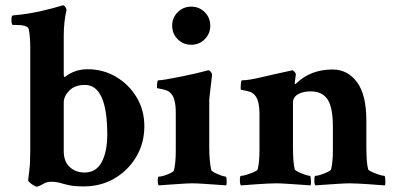

<svg xmlns="http://www.w3.org/2000/svg" viewBox="-20 -699 1501 728"><path d="M118.2 8.8Q116.2 8.8 108.4 4.4Q100.6 0 93.8 -5.9Q86.9 -11.7 86.9 -14.6Q86.9 -20.5 90.8 -49.8Q94.7 -79.1 94.7 -125V-518.6Q94.7 -559.6 88.9 -588.9Q85 -604.5 38.1 -604.5H29.3Q23.4 -604.5 23.4 -624Q23.4 -640.6 29.3 -640.6Q85.9 -645.5 136.2 -657.2Q186.5 -668.9 208 -675.8L217.8 -678.7H219.7Q223.6 -678.7 227.5 -672.9Q231.4 -667 232.4 -662.1Q221.7 -616.2 221.7 -563.5V-420.9Q221.7 -411.1 222.7 -408.7Q223.6 -406.2 227.5 -408.2Q263.7 -436.5 312.5 -436.5Q371.1 -436.5 419.9 -407.7Q468.8 -378.9 498 -330.1Q527.3 -281.2 527.3 -220.7Q527.3 -156.2 496.6 -104.5Q465.8 -52.7 414.1 -22.5Q362.3 7.8 297.9 7.8Q262.7 7.8 242.7 3.4Q222.7 -1 208 -5.4Q193.4 -9.8 171.9 -9.8Q157.2 -9.8 141.6 -0.5Q126 8.8 118.2 8.8ZM300.8 -44.9Q344.7 -44.9 365.7 -84.5Q386.7 -124 386.7 -188.5Q386.7 -377 301.8 -377Q263.7 -377 242.7 -355.5Q221.7 -334 221.7 -310.5V-126Q221.7 -86.9 244.1 -65.9Q266.6 -44.9 300.8 -44.9Z M582 3.9Q578.1 0 578.1 -14.6Q578.1 -29.3 582 -29.3Q589.8 -29.3 602.5 -33.2Q615.2 -37.1 627 -43Q638.7 -48.8 639.6 -53.7Q646.5 -81.1 646.5 -127.9V-270.5Q646.5 -325.2 628.9 -343.8Q621.1 -353.5 607.9 -357.4Q594.7 -361.3 585 -362.8Q575.2 -364.3 575.2 -366.2Q575.2 -394.5 580.1 -394.5Q588.9 -394.5 612.3 -398.4Q635.7 -402.3 664.6 -408.2Q693.4 -414.1 719.2 -419.9Q745.1 -425.8 758.8 -429.7L769.5 -432.6Q774.4 -432.6 779.3 -426.3Q784.2 -419.9 784.2 -416Q779.3 -373 776.4 -348.6Q773.4 -324.2 773.4 -318.4V-142.6Q773.4 -86.9 781.2 -53.7Q783.2 -49.8 794.4 -43.9Q805.7 -38.1 818.4 -33.7Q831.1 -29.3 835.9 -29.3Q838.9 -29.3 839.4 -14.6Q839.8 0 837.9 3.9Q830.1 2.9 805.2 1.5Q780.3 0 752.9 -2Q725.6 -3.9 710 -3.9Q694.3 -3.9 667 -2Q639.6 0 615.2 1.5Q590.8 2.9 582 3.9ZM705.1 -529.3Q674.8 -529.3 653.8 -550.3Q632.8 -571.3 632.8 -601.6Q632.8 -631.8 653.8 -652.8Q674.8 -673.8 705.1 -673.8Q735.4 -673.8 756.3 -652.8Q777.3 -631.8 777.3 -601.6Q777.3 -571.3 756.3 -550.3Q735.4 -529.3 705.1 -529.3Z M893.6 3.9Q889.6 0 889.6 -16.6Q889.6 -32.2 893.6 -32.2Q901.4 -32.2 915.5 -36.6Q929.7 -41 942.9 -46.9Q956.1 -52.7 957 -56.6Q963.9 -84 963.9 -130.9V-264.6Q963.9 -319.3 946.3 -337.9Q938.5 -347.7 925.3 -351.6Q912.1 -355.5 902.3 -356.9Q892.6 -358.4 892.6 -360.4Q892.6 -394.5 897.5 -394.5Q922.9 -394.5 969.7 -405.8Q1016.6 -417 1076.2 -429.7L1081.1 -430.7Q1082 -431.6 1085 -431.6L1086.9 -432.6Q1091.8 -432.6 1097.2 -426.3Q1102.5 -419.9 1101.6 -416L1097.7 -385.7Q1097.7 -380.9 1098.6 -379.9Q1100.6 -379.9 1105.5 -384.8Q1159.2 -435.5 1241.2 -435.5Q1297.9 -435.5 1333.5 -387.7Q1369.1 -339.8 1369.1 -242.2V-145.5Q1369.1 -81.1 1376 -56.6Q1377.9 -52.7 1390.6 -46.9Q1403.3 -41 1417.5 -36.6Q1431.6 -32.2 1437.5 -32.2Q1439.5 -32.2 1440.4 -24.4Q1441.4 -16.6 1441.4 -7.8Q1441.4 1 1439.5 3.9Q1433.6 3.9 1417 2.4Q1400.4 1 1378.4 -0.5Q1356.4 -2 1336.9 -2.9Q1317.4 -3.9 1305.7 -3.9Q1290 -3.9 1262.2 -2Q1234.4 0 1209 1.5Q1183.6 2.9 1175.8 3.9Q1171.9 0 1171.9 -16.6Q1171.9 -32.2 1175.8 -32.2Q1183.6 -32.2 1196.8 -36.6Q1210 -41 1222.2 -46.9Q1234.4 -52.7 1235.4 -56.6Q1242.2 -84 1242.2 -130.9V-218.8Q1242.2 -291 1222.2 -321.8Q1202.1 -352.5 1158.2 -352.5Q1127.9 -352.5 1109.4 -341.3Q1090.8 -330.1 1090.8 -309.6V-145.5Q1090.8 -81.1 1097.7 -56.6Q1099.6 -52.7 1111.3 -46.9Q1123 -41 1136.7 -36.6Q1150.4 -32.2 1155.3 -32.2Q1157.2 -32.2 1158.2 -24.4Q1159.2 -16.6 1159.2 -7.8Q1159.2 1 1157.2 3.9Q1149.4 2.9 1124 1.5Q1098.6 0 1070.8 -2Q1043 -3.9 1027.3 -3.9Q1015.6 -3.9 995.6 -2.9Q975.6 -2 954.1 -0.5Q932.6 1 916 2.4Q899.4 3.9 893.6 3.9Z"/></svg>

Font: Crimson Text
Style: Bold
Weight: 700
Designer: Sebastian Kosch
Foundry: Sebastian Kosch
Version: Version 1.100